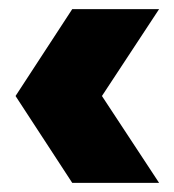

<svg xmlns="http://www.w3.org/2000/svg" viewBox="-20 -530 380 420"><path d="M328 -510H138L14 -320L138 -130H328L203 -320Z"/></svg>

Font: Banana Brick
Style: Regular
Weight: 400
Designer: artmaker
Foundry: artmaker
Version: Version 4.000 2011 initial release